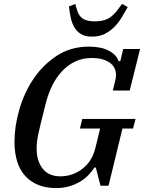

<svg xmlns="http://www.w3.org/2000/svg" viewBox="-20 -948 735 980"><path d="M267 12Q167 12 110.5 -48Q54 -108 54 -225Q54 -303 78.5 -388.5Q103 -474 151 -545.5Q199 -617 270 -663.5Q341 -710 434 -710Q497 -710 536 -689Q575 -668 585 -636H594L609 -698H695L642 -486H556L568 -536Q570 -543 571 -550.5Q572 -558 572 -565Q572 -607 538 -629.5Q504 -652 448 -652Q402 -652 364 -634Q326 -616 296.5 -584.5Q267 -553 246 -510Q225 -467 213 -418Q199 -364 190.5 -328.5Q182 -293 176.5 -268Q171 -243 169 -225Q167 -207 167 -189Q167 -126 198 -87Q229 -48 288 -48Q350 -48 400 -86Q450 -124 467 -193L491 -292H388L400 -341H672L659 -292H605L534 0H493L469 -93H462Q450 -74 432 -55Q414 -36 389 -21Q364 -6 333.5 3Q303 12 267 12ZM450 -761Q414 -761 392 -775Q370 -789 358 -811Q346 -833 340.5 -860.5Q335 -888 332 -915L364 -928L375 -891Q385 -863 405.5 -851Q426 -839 464 -839Q502 -839 527.5 -851Q553 -863 576 -892L603 -928L632 -912Q617 -885 600.5 -858Q584 -831 562.5 -809.5Q541 -788 513.5 -774.5Q486 -761 450 -761Z"/></svg>

Font: IBM Plex Serif Medm
Style: Italic
Weight: 500
Italic angle: -14°
Designer: Mike Abbink, Paul van der Laan, Pieter van Rosmalen
Foundry: Bold Monday
Version: Version 3.001